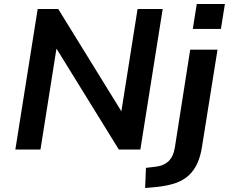

<svg xmlns="http://www.w3.org/2000/svg" viewBox="-20 -750 1148 963"><path d="M57 0 169 -705H272L588 -193H589L670 -705H796L684 0H576L264 -505H263L183 0ZM947 -605 967 -730H1108L1088 -605ZM708 193 712 92 761 86Q800 82 824.5 59.5Q849 37 857 -10L934 -501H1071L993 -13Q986 33 970 68.5Q954 104 927.5 129Q901 154 861 168Q821 182 764 188Z"/></svg>

Font: Nunito Sans 7pt
Style: Bold Italic
Weight: 700
Italic angle: -9°
Version: Version 3.101;gftools[0.9.27]